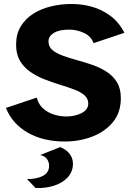

<svg xmlns="http://www.w3.org/2000/svg" viewBox="-20 -700 682 966"><path d="M306 12Q197 12 119 -33Q41 -78 10 -157L165 -209Q173 -176 196 -155Q219 -134 250.5 -124Q282 -114 313 -114Q357 -114 390.5 -131Q424 -148 424 -179Q424 -204 404.5 -221Q385 -238 352.5 -250Q320 -262 281 -274Q242 -286 203.5 -301Q165 -316 132.5 -338.5Q100 -361 80.5 -394Q61 -427 61 -475Q61 -529 84.5 -567.5Q108 -606 147.5 -631Q187 -656 237 -668Q287 -680 341 -680Q391 -680 441 -666.5Q491 -653 534.5 -621Q578 -589 606 -535L451 -483Q438 -518 402 -534.5Q366 -551 329 -551Q278 -551 251 -534.5Q224 -518 224 -492Q224 -465 243.5 -448.5Q263 -432 295.5 -420Q328 -408 367 -397.5Q406 -387 445 -373.5Q484 -360 516.5 -339Q549 -318 568.5 -286Q588 -254 588 -206Q588 -134 548 -85.5Q508 -37 443.5 -12.5Q379 12 306 12ZM159 246 116 201Q166 201 196.5 184.5Q227 168 227 134Q227 114 215.5 99Q204 84 182 80L283 40Q315 53 331 75Q347 97 347 123Q347 164 320.5 192.5Q294 221 251 234.5Q208 248 159 246Z"/></svg>

Font: Atkinson Hyperlegible
Style: Bold Italic
Weight: 700
Italic angle: -12°
Designer: Elliott Scott, Megan Eiswerth, Linus Boman, Theodore Petrosky
Foundry: Braille Institute
Version: Version 1.006; ttfautohint (v1.8.3)